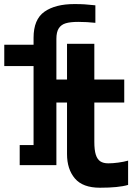

<svg xmlns="http://www.w3.org/2000/svg" viewBox="-24 -872 644 921"><path d="M70.5 -176H137V-555H-3.5V-657.5H137V-691Q137 -779 189.2 -815.8Q241.5 -852.5 332.5 -852.5Q363 -852.5 382 -851.2Q401 -850 433.5 -846.5V-762.5Q393 -767 351.5 -767Q314 -767 291.8 -760.5Q269.5 -754 258 -736.2Q246.5 -718.5 246.5 -685.5V-490.5H297.5V-662H428.5V-490.5H572V-380H428.5V-191.5Q428.5 -152.5 435.5 -130.2Q442.5 -108 457 -98.2Q471.5 -88.5 495.5 -88.5Q516.5 -88.5 543 -92Q569.5 -95.5 590.5 -101.5V15Q545 28.5 455.5 28.5Q373 28.5 335.2 -16Q297.5 -60.5 297.5 -133V-380H246.5V-80H70.5Z"/></svg>

Font: JuliaMono ExtraBold
Style: Regular
Weight: 800
Monospace: yes
Designer: cormullion
Foundry: corm
Version: Version 0.055; ttfautohint (v1.8.4)